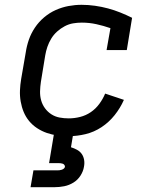

<svg xmlns="http://www.w3.org/2000/svg" viewBox="-20 -558 640 798"><path d="M266 8Q242 8 219 5Q196 2 174.5 -5.5Q153 -13 134 -25.5Q115 -38 101 -55Q87 -72 78.5 -92.5Q70 -113 66 -136Q62 -159 63 -182.5Q64 -206 68 -230L87 -340Q91 -367 100 -393Q109 -419 125 -443Q141 -467 163.5 -486Q186 -505 212 -516.5Q238 -528 265 -533Q292 -538 319 -538Q347 -538 375 -534Q403 -530 429 -523Q455 -516 480 -506Q505 -496 529 -484L507 -350H423L439 -441Q410 -451 380.5 -457.5Q351 -464 320 -464Q302 -464 284 -461Q266 -458 249 -449Q232 -440 217.5 -427Q203 -414 193 -397.5Q183 -381 177 -363.5Q171 -346 168 -328L150 -218Q147 -198 146.5 -178.5Q146 -159 151 -141Q156 -123 167 -108Q178 -93 193.5 -83Q209 -73 227.5 -69.5Q246 -66 266 -66Q289 -66 313 -72Q337 -78 357.5 -92Q378 -106 393 -126.5Q408 -147 417 -169L495 -143Q480 -109 456.5 -79.5Q433 -50 402 -29.5Q371 -9 335.5 -0.5Q300 8 266 8ZM107 220 119 150H219Q223 150 227.5 149.5Q232 149 236.5 147.5Q241 146 245 143Q249 140 250 135Q250 135 250 135Q250 135 250 135Q250 131 247.5 127.5Q245 124 241 122.5Q237 121 232.5 120.5Q228 120 224 120H184L204 0H284L275 54Q288 58 300 64.5Q312 71 319.5 81.5Q327 92 329.5 106Q332 120 329 135Q326 154 314.5 172Q303 190 285 201Q267 212 247 216Q227 220 207 220Z"/></svg>

Font: Iosevka Slab Extended
Style: Italic
Weight: 400
Width: 7
Italic angle: -9°
Monospace: yes
Designer: Belleve Invis
Foundry: Belleve Invis
Version: Version 11.1.0; ttfautohint (v1.8.3)